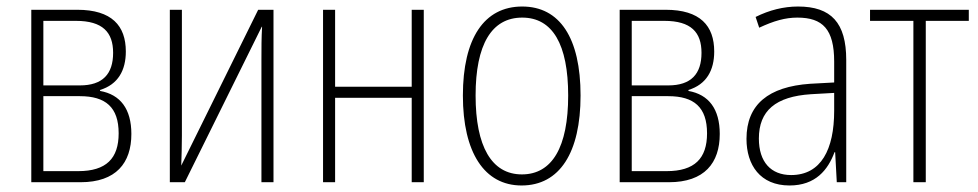

<svg xmlns="http://www.w3.org/2000/svg" viewBox="-20 -559 3000 589"><path d="M76 0H227C336 0 383 -59 383 -148C383 -225 349 -269 287 -280V-283C342 -300 366 -343 366 -401C366 -480 323 -529 217 -529H76ZM113 -297V-495H213C295 -495 327 -460 327 -397C327 -332 295 -297 225 -297ZM113 -34V-264H225C304 -264 344 -230 344 -150C344 -73 306 -34 220 -34Z M501 0H547L783 -477H784C782 -443 782 -410 782 -377V0H819V-529H772L536 -51C537 -81 538 -111 538 -143V-529H501Z M971 0H1008V-259H1243V0H1280V-529H1243V-293H1008V-529H971Z M1580 10C1697 10 1761 -91 1761 -266C1761 -443 1697 -539 1582 -539C1465 -539 1400 -441 1400 -266C1400 -91 1466 10 1580 10ZM1581 -24C1488 -24 1439 -110 1439 -266C1439 -422 1488 -505 1582 -505C1675 -505 1723 -423 1723 -266C1723 -108 1674 -24 1581 -24Z M1881 0H2032C2141 0 2188 -59 2188 -148C2188 -225 2154 -269 2092 -280V-283C2147 -300 2171 -343 2171 -401C2171 -480 2128 -529 2022 -529H1881ZM1918 -297V-495H2018C2100 -495 2132 -460 2132 -397C2132 -332 2100 -297 2030 -297ZM1918 -34V-264H2030C2109 -264 2149 -230 2149 -150C2149 -73 2111 -34 2025 -34Z M2402 10C2482 10 2520 -38 2540 -92H2542L2547 0H2576V-375C2576 -489 2530 -539 2428 -539C2384 -539 2340 -528 2298 -507L2309 -474C2354 -495 2389 -505 2426 -505C2504 -505 2539 -469 2539 -370V-306L2465 -302C2338 -293 2270 -239 2270 -133C2270 -53 2312 10 2402 10ZM2407 -22C2345 -22 2308 -62 2308 -134C2308 -219 2359 -263 2468 -270L2539 -274V-219C2539 -101 2499 -22 2407 -22Z M2782 0H2820V-495H2952V-529H2649V-495H2782Z"/></svg>

Font: Noto Sans Condensed ExtraLight
Style: Regular
Weight: 200
Width: 3
Designer: Monotype Design Team
Foundry: Monotype Imaging Inc.
Version: Version 2.013